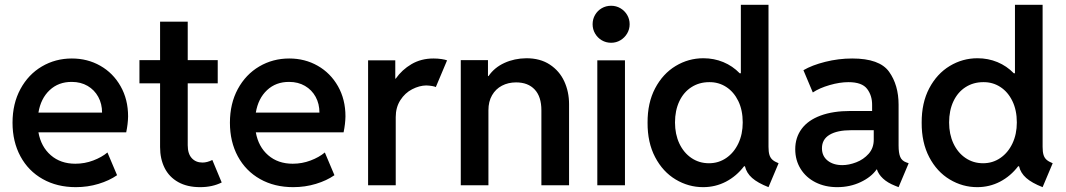

<svg xmlns="http://www.w3.org/2000/svg" viewBox="-20 -772 4440 800"><path d="M32.2 -260.7Q32.2 -340.3 65.2 -401.1Q98.1 -461.9 154.5 -495.1Q210.9 -528.3 279.3 -528.3Q344.7 -528.3 397.9 -498Q451.2 -467.8 482.4 -412.8Q513.7 -357.9 513.7 -287.1Q513.2 -255.9 505.9 -220.7H140.1Q150.9 -160.6 191.7 -125.2Q232.4 -89.8 293.9 -89.8Q333 -89.8 368.4 -103.3Q403.8 -116.7 427.7 -136.7L467.8 -42Q435.5 -19.5 390.6 -5.9Q345.7 7.8 295.9 7.8Q217.8 7.8 158 -25.9Q98.1 -59.6 65.2 -120.6Q32.2 -181.6 32.2 -260.7ZM405.3 -302.7Q405.3 -339.4 389.4 -368.4Q373.5 -397.5 345 -414.1Q316.4 -430.7 279.3 -430.7Q224.1 -431.2 187 -396.5Q149.9 -361.8 140.1 -302.7Z M647 -159.2V-424.8H561V-521.5H647V-681.6H762.2V-521.5H887.2V-424.8H762.2V-167Q762.2 -131.3 779.1 -113Q795.9 -94.7 823.7 -94.7Q843.3 -94.7 864.7 -105.5L903.8 -11.7Q864.7 7.8 814 7.8Q760.3 7.8 722.7 -13.2Q685.1 -34.2 666 -72Q647 -109.9 647 -159.2Z M938 -260.7Q938 -340.3 970.9 -401.1Q1003.9 -461.9 1060.3 -495.1Q1116.7 -528.3 1185.1 -528.3Q1250.5 -528.3 1303.7 -498Q1356.9 -467.8 1388.2 -412.8Q1419.4 -357.9 1419.4 -287.1Q1418.9 -255.9 1411.6 -220.7H1045.9Q1056.6 -160.6 1097.4 -125.2Q1138.2 -89.8 1199.7 -89.8Q1238.8 -89.8 1274.2 -103.3Q1309.6 -116.7 1333.5 -136.7L1373.5 -42Q1341.3 -19.5 1296.4 -5.9Q1251.5 7.8 1201.7 7.8Q1123.5 7.8 1063.7 -25.9Q1003.9 -59.6 970.9 -120.6Q938 -181.6 938 -260.7ZM1311 -302.7Q1311 -339.4 1295.2 -368.4Q1279.3 -397.5 1250.7 -414.1Q1222.2 -430.7 1185.1 -430.7Q1129.9 -431.2 1092.8 -396.5Q1055.7 -361.8 1045.9 -302.7Z M1513.7 -520.5H1627V-444.3H1628.9Q1654.8 -481.4 1694.8 -504.9Q1734.9 -528.3 1786.1 -528.3Q1803.7 -528.3 1819.8 -525.9Q1835.9 -523.4 1842.8 -520.5L1795.9 -409.2Q1792 -411.6 1780.5 -413.6Q1769 -415.5 1755.9 -416Q1727.1 -415.5 1697.3 -400.1Q1667.5 -384.8 1648.2 -354.7Q1628.9 -324.7 1628.9 -284.2V0H1513.7Z M1899.9 -521.5H2013.2V-455.1H2015.6Q2040 -490.7 2081.8 -509.8Q2123.5 -528.8 2173.3 -529.3Q2231 -529.3 2271 -502.9Q2311 -476.6 2331.1 -433.1Q2351.1 -389.6 2351.1 -337.9V0H2235.8V-312.5Q2235.8 -369.1 2208 -398.9Q2180.2 -428.7 2130.4 -428.7Q2097.7 -428.7 2071.5 -415Q2045.4 -401.4 2030.3 -375.2Q2015.1 -349.1 2015.1 -312.5V0H1899.9Z M2468.8 -520.5H2584V0H2468.8ZM2449.2 -670.9Q2449.2 -692.4 2459.5 -710Q2469.7 -727.5 2487.3 -737.8Q2504.9 -748 2526.4 -748Q2547.4 -748 2564.9 -737.8Q2582.5 -727.5 2593 -710Q2603.5 -692.4 2603.5 -670.9Q2603.5 -649.9 2593 -632.3Q2582.5 -614.7 2564.9 -604.2Q2547.4 -593.8 2526.4 -593.8Q2504.9 -593.8 2487.3 -604.2Q2469.7 -614.7 2459.5 -632.3Q2449.2 -649.9 2449.2 -670.9Z M3084 -79.1H3080.1Q3048.8 -38.1 3004.9 -15.1Q2960.9 7.8 2909.7 7.8Q2848.6 7.8 2795.2 -24.2Q2741.7 -56.2 2709.7 -117.2Q2677.7 -178.2 2678.2 -260.7Q2677.7 -343.3 2709.7 -404.1Q2741.7 -464.8 2795.2 -497.1Q2848.6 -529.3 2910.6 -529.3Q2955.1 -529.3 2993.9 -513.2Q3032.7 -497.1 3062 -466.8H3066.9V-752H3182.1V-160.2Q3182.1 -139.6 3185.8 -127.2Q3189.5 -114.7 3198.2 -106.7Q3207 -98.6 3224.1 -91.8L3182.1 7.8Q3137.2 -9.8 3113.8 -30.5Q3090.3 -51.3 3084 -79.1ZM3074.7 -261.7Q3074.7 -313 3056.2 -351.1Q3037.6 -389.2 3005.9 -409.7Q2974.1 -430.2 2935.1 -429.7Q2893.6 -429.7 2861.1 -408.9Q2828.6 -388.2 2810.5 -349.9Q2792.5 -311.5 2792.5 -261.7Q2792.5 -212.9 2810.5 -174.3Q2828.6 -135.7 2860.8 -113.8Q2893.1 -91.8 2934.1 -91.8Q2974.1 -91.8 3006.1 -113.8Q3038.1 -135.7 3056.4 -174.3Q3074.7 -212.9 3074.7 -261.7Z M3293.5 -150.4Q3293.5 -198.7 3320.1 -234.9Q3346.7 -271 3398.7 -290.3Q3450.7 -309.6 3523.9 -309.6H3613.8V-334Q3614.3 -373.5 3593 -401.6Q3571.8 -429.7 3515.1 -429.7Q3479 -429.7 3436.8 -417.5Q3394.5 -405.3 3366.7 -386.7L3327.6 -479.5Q3363.3 -500.5 3418.7 -514.4Q3474.1 -528.3 3530.8 -528.3Q3645 -528.3 3684.6 -472.9Q3724.1 -417.5 3724.1 -335.9V-166Q3724.1 -134.3 3731 -118.2Q3737.8 -102.1 3755.4 -95.7L3766.1 -91.8L3724.1 7.8L3709.5 2Q3678.2 -10.3 3659.2 -28.1Q3640.1 -45.9 3633.8 -66.4H3632.8Q3610.4 -34.2 3565.9 -13.2Q3521.5 7.8 3468.3 7.8Q3418 7.8 3378.2 -12.2Q3338.4 -32.2 3315.9 -68.4Q3293.5 -104.5 3293.5 -150.4ZM3489.7 -84Q3517.1 -84 3547.6 -95.7Q3578.1 -107.4 3599.4 -131.3Q3620.6 -155.3 3620.6 -189.5V-229.5H3526.9Q3468.3 -229.5 3436.5 -210.4Q3404.8 -191.4 3404.8 -154.3Q3404.8 -121.6 3428.5 -102.8Q3452.1 -84 3489.7 -84Z M4226.1 -79.1H4222.2Q4190.9 -38.1 4147 -15.1Q4103 7.8 4051.8 7.8Q3990.7 7.8 3937.3 -24.2Q3883.8 -56.2 3851.8 -117.2Q3819.8 -178.2 3820.3 -260.7Q3819.8 -343.3 3851.8 -404.1Q3883.8 -464.8 3937.3 -497.1Q3990.7 -529.3 4052.7 -529.3Q4097.2 -529.3 4136 -513.2Q4174.8 -497.1 4204.1 -466.8H4209V-752H4324.2V-160.2Q4324.2 -139.6 4327.9 -127.2Q4331.5 -114.7 4340.3 -106.7Q4349.1 -98.6 4366.2 -91.8L4324.2 7.8Q4279.3 -9.8 4255.9 -30.5Q4232.4 -51.3 4226.1 -79.1ZM4216.8 -261.7Q4216.8 -313 4198.2 -351.1Q4179.7 -389.2 4147.9 -409.7Q4116.2 -430.2 4077.1 -429.7Q4035.6 -429.7 4003.2 -408.9Q3970.7 -388.2 3952.6 -349.9Q3934.6 -311.5 3934.6 -261.7Q3934.6 -212.9 3952.6 -174.3Q3970.7 -135.7 4002.9 -113.8Q4035.2 -91.8 4076.2 -91.8Q4116.2 -91.8 4148.2 -113.8Q4180.2 -135.7 4198.5 -174.3Q4216.8 -212.9 4216.8 -261.7Z"/></svg>

Font: Reddit Sans Fudge SemiBold
Style: Regular
Weight: 600
Designer: Stephen Hutchings
Foundry: Reddit
Version: Version 1.011